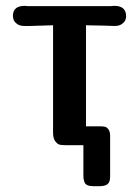

<svg xmlns="http://www.w3.org/2000/svg" viewBox="-20 -493 473 652"><path d="M23.9 -439Q23.9 -473.1 64 -473.1Q65.9 -473.1 68.8 -472.7Q71.8 -472.2 73.2 -472.2H356Q357.9 -472.2 362.1 -472.7Q366.2 -473.1 368.2 -473.1Q408.2 -473.1 408.2 -438Q408.2 -431.2 405.5 -424.6Q402.8 -418 393.8 -411.4Q384.8 -404.8 369.1 -404.8Q368.2 -404.8 331.5 -406Q294.9 -407.2 272 -407.2V-64H318.8Q330.1 -64 336.4 -62.5Q342.8 -61 348.4 -53.5Q354 -45.9 354 -30.8V106Q354 125 345.5 132.1Q336.9 139.2 318.8 139.2H296.9Q284.7 139.2 277.3 136Q270 132.8 267.6 127Q265.1 121.1 264.2 116Q263.2 110.8 263.2 104V0H204.1Q190.9 0 183.3 -1.5Q175.8 -2.9 168 -12.9Q160.2 -22.9 160.2 -42V-407.2Q147 -407.2 121.1 -406Q95.2 -404.8 82 -404.8H63Q46.9 -404.8 37.8 -411.9Q28.8 -418.9 26.4 -425.5Q23.9 -432.1 23.9 -439Z"/></svg>

Font: CMU Sans Serif Demi Condensed
Style: DemiCondensed
Weight: 600
Width: 3
Version: Version 0.7.0